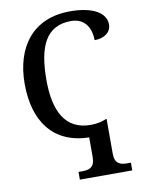

<svg xmlns="http://www.w3.org/2000/svg" viewBox="-102 -794 833 1104"><g transform="rotate(-10 314.5 -242.5)"><path d="M273 239H579V194H558C518 194 485 185 485 124V-78H481C455 -67 428 -60 390 -60C242 -60 183 -175 183 -358C183 -556 236 -668 381 -668C467 -668 496 -599 496 -536C554 -536 593 -566 593 -611C593 -675 525 -724 384 -724C169 -724 56 -574 56 -358C56 -139 159 5 368 9V124C368 185 335 194 294 194H273Z"/></g></svg>

Font: Noto Serif Thai Medium
Style: Regular
Weight: 500
Designer: Monotype Design Team
Foundry: Monotype Imaging Inc.
Version: Version 1.901;PS 001.901;hotconv 1.0.88;makeotf.lib2.5.64775